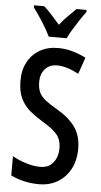

<svg xmlns="http://www.w3.org/2000/svg" viewBox="-62 -978 541 1026"><g transform="rotate(5 208.0 -465.0)"><path d="M380 -197Q380 -135 355.5 -88.5Q331 -42 287.5 -16Q244 10 187 10Q147 10 108.5 1.5Q70 -7 36 -24V-127Q72 -107 111.5 -95Q151 -83 186 -83Q232 -83 256 -114.5Q280 -146 280 -189Q280 -237 255.5 -265.5Q231 -294 176 -326Q140 -348 109.5 -373Q79 -398 60 -435.5Q41 -473 41 -531Q40 -588 63 -631.5Q86 -675 128 -699.5Q170 -724 226 -724Q266 -724 303.5 -713.5Q341 -703 376 -685L345 -596Q280 -631 229 -631Q188 -631 164.5 -604Q141 -577 141 -536Q141 -502 151 -480Q161 -458 183.5 -440Q206 -422 244 -400Q312 -361 346 -314Q380 -267 380 -197ZM171 -780Q156 -812 129.5 -854Q103 -896 78 -929V-940H133Q151 -924 174 -899Q197 -874 219 -848Q243 -878 262.5 -897Q282 -916 306 -940H360V-929Q345 -909 327.5 -882.5Q310 -856 293.5 -829Q277 -802 267 -780Z"/></g></svg>

Font: Noto Sans Kannada ExtraCondensed Medium
Style: Regular
Weight: 500
Width: 2
Designer: Jelle Bosma - Monotype Design Team
Foundry: Monotype Imaging Inc.
Version: Version 2.005; ttfautohint (v1.8.4.7-5d5b)